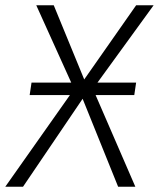

<svg xmlns="http://www.w3.org/2000/svg" viewBox="-47 -705 600 725"><path d="M460 -346H314L464 0H399L265 -332L40 0H-27L217 -346H65L72 -393H222L90 -685H156L271 -405L467 -685H533L321 -393H467Z"/></svg>

Font: FiraGO Light
Style: Italic
Weight: 300
Italic angle: -8°
Designer: bBox Type GmbH
Foundry: bBox Type GmbH
Version: Version 1.001